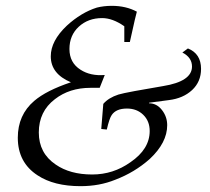

<svg xmlns="http://www.w3.org/2000/svg" viewBox="-20 -623 720 658"><path d="M669 -387Q669 -343 638.5 -314.5Q608 -286 559 -280L491 -271V-269Q517 -269 535 -246Q553 -223 553 -194Q553 -134 493 -78Q441 -32 375 -7Q321 15 256 15Q165 15 109 -22Q41 -66 41 -151Q41 -229 97 -277Q139 -313 223 -341Q154 -370 154 -430Q154 -483 209 -535Q258 -580 312 -597Q336 -603 363 -603Q412 -603 449 -583Q447 -577 447 -575L442 -555L425 -479H406V-533Q366 -561 330 -561Q282 -561 250 -531.5Q218 -502 218 -455Q218 -408 256 -384Q290 -362 339 -366L322 -323V-322H290Q218 -322 168 -283Q113 -241 113 -169Q113 -98 171 -59Q220 -25 296 -25Q368 -25 427 -67Q493 -112 493 -174Q493 -208 471 -229.5Q449 -251 415 -251Q378 -251 363 -229Q355 -218 346 -179L327 -181L334 -267Q352 -288 386 -299Q399 -303 442 -311L539 -328Q638 -344 638 -395Q638 -426 605 -443L624 -457Q669 -439 669 -387Z"/></svg>

Font: GFS Solomos
Style: Regular
Weight: 400
Designer: George D. Matthiopoulos
Foundry: George D. Matthiopoulos
Version: Version 1.000